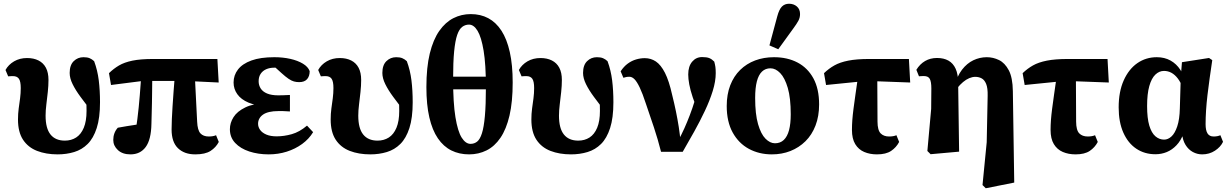

<svg xmlns="http://www.w3.org/2000/svg" viewBox="-20 -801 6490 1015"><path d="M284.5 15.1Q223.5 15.1 176 -3.3Q128.4 -21.8 101.7 -62.4Q75.1 -103 75.1 -169.3Q75.1 -199.9 78.8 -227.3Q82.6 -254.8 86.2 -281.5Q89.7 -308.3 89.7 -335.5Q89.7 -370.6 80 -384.6Q70.3 -398.6 48.6 -398.6Q43.1 -398.6 35.8 -398.3Q28.4 -398 23.2 -397.4L9.1 -431Q24.5 -459.2 54.4 -476.7Q84.4 -494.2 123.3 -494.2Q158.1 -494.2 183.6 -481.3Q209.1 -468.5 222.7 -442.9Q236.3 -417.3 236.3 -378.2Q236.3 -348.1 232.7 -314.9Q229.1 -281.6 225.1 -249.3Q221 -216.9 221 -189.5Q221 -122.5 247 -90Q273 -57.6 322.8 -57.6Q356.7 -57.6 382.5 -74.1Q408.3 -90.7 422.9 -125.6Q437.5 -160.6 437.5 -214.4Q437.5 -243.7 436 -267Q434.5 -290.2 431.1 -316.1L463.9 -310.5V-211.6Q432.2 -253.2 405.8 -288.8Q379.4 -324.4 363.9 -356Q348.3 -387.6 348.3 -415.3Q348.3 -456.9 369.7 -477.7Q391 -498.6 421.5 -498.6Q441.3 -498.6 453.9 -493.3Q466.4 -488.1 477.7 -477.5Q495.5 -429.6 502.1 -376.3Q508.7 -323.1 508.7 -260.1Q508.7 -177.9 491.3 -124Q473.9 -70.2 443.4 -39.9Q412.9 -9.6 372.1 2.7Q331.2 15.1 284.5 15.1Z M669.6 15.1Q627.7 15.1 603.3 -7.6Q578.8 -30.3 578.8 -61.1Q578.8 -79.8 584.7 -95.9Q590.5 -112.1 602.7 -125.8Q621.8 -129.8 649.8 -134Q677.8 -138.3 706.1 -142.8Q734.4 -147.3 754.7 -149.4L697.7 -111.5Q702 -139.8 706.1 -170.9Q710.1 -202 713.3 -234.3Q716.5 -266.5 719.1 -298.8Q721.7 -331.1 723.9 -362.3Q726.1 -393.5 727.8 -421.9H785.2Q785.2 -397.1 784.7 -370.3Q784.2 -343.5 784.1 -314.8Q783.9 -286.2 783.3 -257.6Q782.7 -229.1 781.9 -200.7Q781.1 -172.3 780.5 -145.9Q779 -62.8 750.2 -23.8Q721.4 15.1 669.6 15.1ZM566.9 -351.7 556.1 -414.2Q581.1 -438.5 609.1 -454.9Q637.2 -471.4 679.7 -480.3Q722.3 -489.2 789.9 -489.2H1129.2L1136.1 -364.8L959.5 -373.3H736.4ZM1012.2 15.1Q954.5 15.1 920.8 -17.5Q887.1 -50.1 887.1 -116.4Q887.1 -141.9 888.5 -172Q889.8 -202.1 892.2 -239.2Q894.5 -276.3 897.9 -321.4Q901.3 -366.4 905.8 -421.9H1008.9L1022.2 -157.7Q1024.2 -112.7 1039.5 -96Q1054.9 -79.4 1083.9 -79.4Q1095.3 -79.4 1105.2 -81.2Q1115 -82.9 1122.2 -86.2L1136.6 -50.6Q1121.4 -21.5 1093.1 -3.2Q1064.8 15.1 1012.2 15.1Z M1400.5 15.1Q1344.6 15.1 1297.9 -0.2Q1251.1 -15.6 1223.2 -45.3Q1195.3 -75 1195.3 -117.7Q1195.3 -151.3 1214.6 -181.8Q1233.8 -212.3 1277 -233.2Q1320.1 -254 1390.5 -257.5V-239.9Q1332.8 -241.9 1293.5 -258.6Q1254.2 -275.3 1234.5 -303.1Q1214.8 -330.8 1214.8 -365Q1214.8 -403.4 1238.1 -433.6Q1261.4 -463.9 1309.2 -481.3Q1356.9 -498.6 1430.2 -498.6Q1475.4 -498.6 1514.6 -489.8Q1553.8 -481 1581.2 -464.5Q1608.7 -448 1617.1 -425Q1617.1 -398.2 1603.4 -382.5Q1589.6 -366.8 1561.6 -366.8Q1547.1 -366.8 1534.1 -370.3Q1521.2 -373.8 1505.5 -384.4Q1489.8 -395.1 1467.1 -415.6L1419.4 -458.9L1478.3 -466.7L1500.4 -439.8Q1479.1 -445.2 1461.2 -444.2Q1443.3 -443.2 1429.7 -443.2Q1405.9 -443.2 1387.4 -435.1Q1368.9 -427 1358.1 -411Q1347.3 -395 1347.3 -371.5Q1347.3 -350.5 1358.1 -333.4Q1368.9 -316.3 1391.9 -306.7Q1415 -297 1451.3 -297Q1466.3 -297 1478.1 -297.5Q1489.9 -298 1512.7 -299V-211.8Q1487.7 -213.8 1475.2 -213.8Q1462.8 -213.8 1451.8 -213.8Q1424.4 -213.8 1404.2 -209.1Q1384 -204.5 1370.8 -195.4Q1357.6 -186.2 1351 -173.9Q1344.3 -161.6 1344.3 -146.7Q1344.3 -129.5 1355 -114.4Q1365.7 -99.3 1387.7 -89.7Q1409.8 -80.2 1442.4 -80.2Q1481.5 -80.2 1522.4 -91.7Q1563.4 -103.2 1603 -136.9L1635.3 -102.4Q1613.4 -66.2 1577.1 -39.8Q1540.9 -13.5 1495.7 0.8Q1450.5 15.1 1400.5 15.1Z M1937.5 15.1Q1876.5 15.1 1829 -3.3Q1781.4 -21.8 1754.7 -62.4Q1728.1 -103 1728.1 -169.3Q1728.1 -199.9 1731.8 -227.3Q1735.6 -254.8 1739.2 -281.5Q1742.7 -308.3 1742.7 -335.5Q1742.7 -370.6 1733 -384.6Q1723.3 -398.6 1701.6 -398.6Q1696.1 -398.6 1688.8 -398.3Q1681.4 -398 1676.2 -397.4L1662.1 -431Q1677.5 -459.2 1707.4 -476.7Q1737.4 -494.2 1776.3 -494.2Q1811.1 -494.2 1836.6 -481.3Q1862.1 -468.5 1875.7 -442.9Q1889.3 -417.3 1889.3 -378.2Q1889.3 -348.1 1885.7 -314.9Q1882.1 -281.6 1878.1 -249.3Q1874 -216.9 1874 -189.5Q1874 -122.5 1900 -90Q1926 -57.6 1975.8 -57.6Q2009.7 -57.6 2035.5 -74.1Q2061.3 -90.7 2075.9 -125.6Q2090.5 -160.6 2090.5 -214.4Q2090.5 -243.7 2089 -267Q2087.5 -290.2 2084.1 -316.1L2116.9 -310.5V-211.6Q2085.2 -253.2 2058.8 -288.8Q2032.4 -324.4 2016.9 -356Q2001.3 -387.6 2001.3 -415.3Q2001.3 -456.9 2022.7 -477.7Q2044 -498.6 2074.5 -498.6Q2094.3 -498.6 2106.9 -493.3Q2119.4 -488.1 2130.7 -477.5Q2148.5 -429.6 2155.1 -376.3Q2161.7 -323.1 2161.7 -260.1Q2161.7 -177.9 2144.3 -124Q2126.9 -70.2 2096.4 -39.9Q2065.9 -9.6 2025.1 2.7Q1984.2 15.1 1937.5 15.1Z M2459.8 15.1Q2510 15.1 2552.3 -6Q2594.7 -27.1 2625.6 -72.5Q2656.6 -118 2673.5 -190.2Q2690.3 -262.4 2690.3 -365Q2690.3 -457.6 2675 -525.9Q2659.7 -594.3 2630.9 -638.7Q2602 -683.1 2561.3 -704.8Q2520.5 -726.5 2468.6 -726.5Q2419.5 -726.5 2377.1 -705.1Q2334.6 -683.7 2302.3 -637.7Q2270 -591.6 2252 -518.2Q2234.1 -444.7 2234.1 -340.4Q2234.1 -247.4 2249.7 -180.1Q2265.3 -112.8 2294.8 -69.7Q2324.3 -26.5 2366 -5.7Q2407.8 15.1 2459.8 15.1ZM2467.3 -40.5Q2441.6 -40.5 2420.7 -73.4Q2399.9 -106.4 2387.6 -181.6Q2375.3 -256.8 2375.3 -383.3Q2375.3 -472.7 2380.8 -529.3Q2386.4 -585.9 2397 -616.6Q2407.7 -647.3 2423.7 -659.1Q2439.6 -670.9 2459.4 -670.9Q2484.6 -670.9 2504.5 -638.3Q2524.5 -605.6 2536.6 -533.1Q2548.7 -460.7 2548.7 -340.8Q2548.7 -246.5 2543.3 -187.3Q2538 -128.2 2527.7 -96.4Q2517.5 -64.5 2502.5 -52.5Q2487.5 -40.5 2467.3 -40.5ZM2288.7 -328.8H2637.5V-395.8H2288.7Z M2998.5 15.1Q2937.5 15.1 2890 -3.3Q2842.4 -21.8 2815.7 -62.4Q2789.1 -103 2789.1 -169.3Q2789.1 -199.9 2792.8 -227.3Q2796.6 -254.8 2800.2 -281.5Q2803.7 -308.3 2803.7 -335.5Q2803.7 -370.6 2794 -384.6Q2784.3 -398.6 2762.6 -398.6Q2757.1 -398.6 2749.8 -398.3Q2742.4 -398 2737.2 -397.4L2723.1 -431Q2738.5 -459.2 2768.4 -476.7Q2798.4 -494.2 2837.3 -494.2Q2872.1 -494.2 2897.6 -481.3Q2923.1 -468.5 2936.7 -442.9Q2950.3 -417.3 2950.3 -378.2Q2950.3 -348.1 2946.7 -314.9Q2943.1 -281.6 2939.1 -249.3Q2935 -216.9 2935 -189.5Q2935 -122.5 2961 -90Q2987 -57.6 3036.8 -57.6Q3070.7 -57.6 3096.5 -74.1Q3122.3 -90.7 3136.9 -125.6Q3151.5 -160.6 3151.5 -214.4Q3151.5 -243.7 3150 -267Q3148.5 -290.2 3145.1 -316.1L3177.9 -310.5V-211.6Q3146.2 -253.2 3119.8 -288.8Q3093.4 -324.4 3077.9 -356Q3062.3 -387.6 3062.3 -415.3Q3062.3 -456.9 3083.7 -477.7Q3105 -498.6 3135.5 -498.6Q3155.3 -498.6 3167.9 -493.3Q3180.4 -488.1 3191.7 -477.5Q3209.5 -429.6 3216.1 -376.3Q3222.7 -323.1 3222.7 -260.1Q3222.7 -177.9 3205.3 -124Q3187.9 -70.2 3157.4 -39.9Q3126.9 -9.6 3086.1 2.7Q3045.2 15.1 2998.5 15.1Z M3474.6 1.5Q3457.6 -65.6 3437 -127.3Q3416.5 -189.1 3394.5 -252.8Q3376.7 -307.2 3362 -338.1Q3347.2 -369 3334.3 -382.1Q3321.4 -395.2 3307.5 -395.2Q3297.5 -395.2 3290.4 -393.8Q3283.2 -392.5 3275.5 -389.8L3261 -424Q3278 -449.8 3298.8 -464.9Q3319.7 -480.1 3342.8 -486.8Q3366 -493.6 3388.5 -493.6Q3420.7 -493.6 3447.1 -476.1Q3473.5 -458.5 3495.2 -416.2Q3516.8 -373.9 3533.2 -299.9Q3544.8 -253.7 3553.3 -212.2Q3561.8 -170.6 3568.2 -130.1Q3574.6 -89.7 3578.4 -44.8H3558.2L3566.3 -59.2Q3582.6 -88.9 3597.7 -122.3Q3612.7 -155.7 3626.6 -192.2Q3640.6 -228.6 3652.7 -268.4Q3664.7 -308.1 3674.8 -350.5L3677.5 -194Q3655.2 -246.8 3642.2 -286.2Q3629.1 -325.6 3623.7 -355.2Q3618.3 -384.8 3618.3 -407.3Q3618.3 -450.5 3639.1 -474.9Q3659.8 -499.3 3691.6 -499.3Q3716.5 -499.3 3730 -493.7Q3743.5 -488.1 3755.9 -475.3Q3760 -460.2 3761.9 -447.2Q3763.7 -434.1 3763.7 -414.3Q3763.7 -371.2 3747.9 -320.3Q3732.1 -269.4 3706.2 -214.7Q3680.3 -159.9 3649.7 -105Q3619.2 -50.1 3589.1 1.5Z M4060.3 15.1Q3993.1 15.1 3938.9 -14.1Q3884.8 -43.4 3853.3 -100.5Q3821.8 -157.7 3821.8 -240.5Q3821.8 -301.9 3840.4 -350.1Q3859.1 -398.3 3892.8 -431.3Q3926.5 -464.3 3972.1 -481.5Q4017.7 -498.6 4071.6 -498.6Q4142.4 -498.6 4196 -470.5Q4249.7 -442.3 4280 -386.8Q4310.2 -331.2 4310.2 -249Q4310.2 -186.8 4291.2 -137.4Q4272.2 -88 4238 -54.3Q4203.7 -20.6 4158.6 -2.7Q4113.5 15.1 4060.3 15.1ZM4076.8 -43.6Q4105 -43.6 4123.5 -61.2Q4142.1 -78.8 4151.2 -112.8Q4160.2 -146.8 4160.2 -196.6Q4160.2 -282.8 4144.6 -336.2Q4128.9 -389.6 4104.5 -414.7Q4080 -439.9 4053.1 -439.9Q4026.4 -439.9 4008.3 -422.7Q3990.2 -405.6 3981.1 -370.7Q3972.1 -335.9 3972.1 -283.2Q3972.1 -197.7 3987.4 -144.8Q4002.7 -91.9 4026.8 -67.8Q4050.9 -43.6 4076.8 -43.6ZM4047.6 -561 4088.8 -714Q4098.9 -751.8 4113.7 -766.5Q4128.5 -781.2 4151.5 -781.2Q4175.8 -781.2 4192.6 -766.8Q4209.4 -752.4 4209.4 -726.9Q4209.4 -707.5 4200.5 -691.1Q4191.7 -674.8 4174 -650.8L4094.2 -540.6Z M4346.9 -351.7 4336.1 -414.2Q4361.7 -438.8 4390.9 -455.2Q4420.1 -471.7 4464.1 -480.4Q4508.1 -489.2 4575.7 -489.2H4784.9L4791.7 -364.8L4561.7 -373.3ZM4616 15.1Q4578.4 15.1 4548.5 2.3Q4518.6 -10.5 4501.2 -39Q4483.8 -67.6 4483.8 -114.2Q4483.8 -139.8 4485.8 -166.7Q4487.8 -193.6 4492 -225.9Q4496.2 -258.3 4502.2 -300.5Q4508.2 -342.8 4516.4 -399.6H4617.7L4618.9 -157.7Q4619.2 -112.7 4635.4 -96Q4651.6 -79.4 4680.6 -79.4Q4692 -79.4 4701.9 -81.2Q4711.7 -82.9 4718.9 -86.2L4733.3 -50.6Q4718.1 -21.5 4690.9 -3.2Q4663.7 15.1 4616 15.1Z M4882.5 -2.8 4902.6 -225.6 4903.5 -333.9Q4903.5 -368.9 4895.3 -383.9Q4887.1 -398.9 4864.3 -398.9Q4858.6 -398.9 4851.2 -398.6Q4843.8 -398.3 4838.1 -397.7L4824.3 -432Q4842.8 -462.3 4870.4 -478.4Q4898 -494.5 4933.7 -494.5Q4969 -494.5 4993.9 -480.6Q5018.8 -466.6 5032 -437.5Q5045.3 -408.5 5045.3 -360.9V-358.2L5050.3 0.7L4899.6 14.2ZM5174 177.2 5196.2 -49.2 5201.2 -294.1Q5202.2 -335.5 5193.3 -357.2Q5184.5 -378.8 5169.3 -386.8Q5154.2 -394.8 5135.8 -394.8Q5120.6 -394.8 5103.9 -387.8Q5087.2 -380.8 5071 -367.1Q5054.7 -353.4 5039.6 -334.3L5023.8 -345.1H5025.8Q5039.7 -398.9 5065.6 -432.5Q5091.5 -466.1 5125.4 -482.4Q5159.4 -498.6 5196.6 -498.6Q5230.3 -498.6 5261.3 -483.5Q5292.2 -468.5 5312.8 -429.7Q5333.4 -391 5334.4 -319.4L5341.7 164.2L5191.1 194.2Z M5396.9 -351.7 5386.1 -414.2Q5411.7 -438.8 5440.9 -455.2Q5470.1 -471.7 5514.1 -480.4Q5558.1 -489.2 5625.7 -489.2H5834.9L5841.7 -364.8L5611.7 -373.3ZM5666 15.1Q5628.4 15.1 5598.5 2.3Q5568.6 -10.5 5551.2 -39Q5533.8 -67.6 5533.8 -114.2Q5533.8 -139.8 5535.8 -166.7Q5537.8 -193.6 5542 -225.9Q5546.2 -258.3 5552.2 -300.5Q5558.2 -342.8 5566.4 -399.6H5667.7L5668.9 -157.7Q5669.2 -112.7 5685.4 -96Q5701.6 -79.4 5730.6 -79.4Q5742 -79.4 5751.9 -81.2Q5761.7 -82.9 5768.9 -86.2L5783.3 -50.6Q5768.1 -21.5 5740.9 -3.2Q5713.7 15.1 5666 15.1Z M6088 14.4Q6030.8 14.4 5987 -14.9Q5943.3 -44.1 5918.5 -99.8Q5893.8 -155.5 5893.8 -233.4Q5893.8 -316.2 5920.4 -375.9Q5947 -435.5 5992.4 -467.1Q6037.8 -498.6 6095.4 -498.6Q6136.4 -498.6 6167.9 -481Q6199.3 -463.4 6219.7 -432.1Q6240.1 -400.8 6246.3 -359.1H6253.6L6234.4 -332.4Q6222.3 -365.1 6206.7 -385.7Q6191 -406.3 6172.7 -416.2Q6154.5 -426.1 6133.2 -426.1Q6108.2 -426.1 6087.7 -406.6Q6067.3 -387.1 6055.7 -345.9Q6044.1 -304.6 6044.1 -240.5Q6044.1 -175.9 6055.8 -136.9Q6067.6 -97.9 6088.1 -80.4Q6108.6 -62.9 6133.9 -62.9Q6154.7 -62.9 6172.9 -79.6Q6191.1 -96.2 6203.5 -133.1Q6215.9 -169.9 6217.2 -228.4L6222.1 -394.1L6228.3 -472.2L6371.5 -494.5L6388.6 -483.1Q6381.3 -434 6374.8 -387.6Q6368.3 -341.3 6363.3 -298.7Q6358.3 -256.1 6355.8 -217.4Q6353.3 -178.7 6353.3 -144.7Q6353.3 -111.8 6363.5 -95.6Q6373.6 -79.4 6395.9 -79.4Q6406.6 -79.4 6415.5 -81.2Q6424.4 -82.9 6431.5 -86.2L6445.5 -51.3Q6432.8 -24.1 6403 -4.5Q6373.2 15.1 6335.2 15.1Q6309.2 15.1 6286 2.6Q6262.8 -9.9 6247.3 -34.9Q6231.8 -60 6228.8 -96.4L6237.2 -96.1Q6222.7 -57.5 6199.5 -33.2Q6176.4 -8.8 6148.1 2.8Q6119.9 14.4 6088 14.4Z"/></svg>

Font: Source Serif 4 Variable
Style: Regular
Weight: 400
Designer: Frank Grießhammer
Foundry: Adobe
Version: Version 4.005;hotconv 1.1.0;makeotfexe 2.6.0